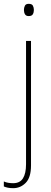

<svg xmlns="http://www.w3.org/2000/svg" viewBox="-52 -742 268 1003"><path d="M73 -690Q73 -702 78 -712Q83 -722 98 -722Q115 -722 120 -712Q125 -702 125 -690Q125 -677 119.5 -667.5Q114 -658 98 -658Q84 -658 78.5 -667.5Q73 -677 73 -690ZM17 241Q1 241 -11 238.5Q-23 236 -32 232V206Q-21 211 -8.5 213Q4 215 17 215Q52 215 68 189.5Q84 164 84 116V-528H110V122Q110 185 82.5 213Q55 241 17 241Z"/></svg>

Font: Noto Sans Khmer UI SemiCondensed Thin
Style: Regular
Weight: 100
Width: 4
Designer: Danh Hong and the Monotype Design Team
Foundry: Monotype Imaging Inc.
Version: Version 2.002; ttfautohint (v1.8.4.7-5d5b)